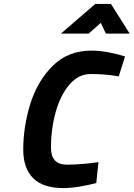

<svg xmlns="http://www.w3.org/2000/svg" viewBox="-20 -951 684 983"><path d="M99 -185Q99 -302 135 -418.5Q171 -535 249.5 -613.5Q328 -692 449 -692Q490 -692 538.5 -682.5Q587 -673 620 -662L588 -560Q523 -572 444 -572Q382 -572 336 -518.5Q290 -465 265.5 -378.5Q241 -292 241 -195Q241 -108 322 -108Q362 -108 408 -112Q454 -116 484 -121L473 -14Q437 -4 389.5 4Q342 12 304 12Q201 12 150 -38.5Q99 -89 99 -185ZM468 -931H548L644 -779H522L496 -834L434 -779H292Z"/></svg>

Font: Cairo
Style: Bold Italic
Weight: 700
Italic angle: -13°
Designer: Mohamed Gaber, Accademia di Belle Arti di Urbino and others
Foundry: Kief Type Foundry, Accademia di Belle Arti di Urbino and others
Version: Version 3.011